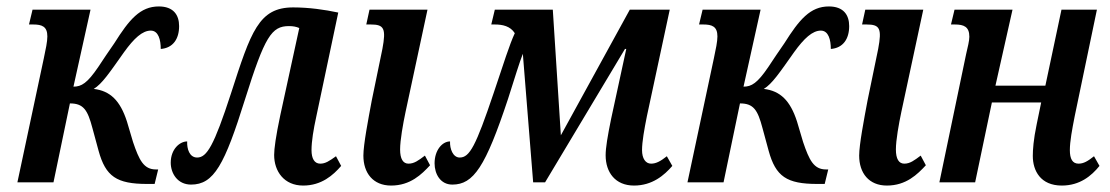

<svg xmlns="http://www.w3.org/2000/svg" viewBox="-20 -566 3445 596"><path d="M437 5H460L471 -40H464C426 -40 412 -69 393 -125L374 -189C353 -254 322 -284 271 -290C297 -306 319 -339 365 -404C396 -447 422 -471 448 -471C472 -471 479 -442 479 -414C517 -417 536 -445 536 -485C536 -520 518 -546 473 -546C415 -546 381 -505 335 -432C317 -406 300 -381 285 -358C251 -308 233 -297 208 -297L261 -536H81L70 -490H83C110 -490 127 -484 127 -453C127 -437 122 -413 116 -385L34 0H146L197 -245C239 -245 252 -225 267 -168L286 -98C308 -18 342 5 437 5Z M921 10C978 10 1014 -22 1039 -51L1023 -81C1002 -66 990 -58 974 -58C956 -58 947 -74 947 -100C947 -127 953 -164 962 -205L1030 -527C988 -536 939 -543 890 -543C783 -543 759 -468 697 -276C644 -113 622 -77 592 -77C568 -77 560 -104 561 -127C538 -127 510 -103 510 -61C510 -28 531 7 573 7C644 7 677 -54 741 -259C802 -453 823 -485 877 -485C890 -485 900 -483 909 -479L850 -208C836 -142 831 -104 831 -85C831 -34 862 10 921 10Z M1194 10C1254 10 1289 -25 1315 -53L1299 -83C1279 -68 1266 -58 1248 -58C1231 -58 1222 -73 1222 -102C1222 -131 1231 -181 1239 -219L1307 -536H1127L1117 -490H1131C1172 -490 1179 -478 1167 -414L1134 -254C1123 -195 1108 -117 1108 -83C1108 -29 1138 10 1194 10Z M1948 10C2005 10 2042 -22 2067 -51L2050 -81C2031 -66 2017 -58 2001 -58C1984 -58 1973 -74 1973 -100C1973 -126 1980 -165 1988 -205L2059 -536H1935L1721 -146L1696 -536H1516L1505 -490H1516C1540 -490 1564 -485 1578 -463C1561 -426 1545 -374 1512 -276C1457 -113 1438 -77 1407 -77C1386 -77 1376 -104 1377 -127C1353 -127 1329 -100 1329 -59C1329 -26 1347 7 1384 7C1450 7 1487 -48 1557 -259C1579 -328 1592 -371 1603 -399L1635 0H1672L1920 -414H1924L1877 -197C1866 -143 1860 -107 1860 -84C1860 -31 1890 10 1948 10Z M2517 5H2540L2551 -40H2544C2506 -40 2492 -69 2473 -125L2454 -189C2433 -254 2402 -284 2351 -290C2377 -306 2399 -339 2445 -404C2476 -447 2502 -471 2528 -471C2552 -471 2559 -442 2559 -414C2597 -417 2616 -445 2616 -485C2616 -520 2598 -546 2553 -546C2495 -546 2461 -505 2415 -432C2397 -406 2380 -381 2365 -358C2331 -308 2313 -297 2288 -297L2341 -536H2161L2150 -490H2163C2190 -490 2207 -484 2207 -453C2207 -437 2202 -413 2196 -385L2114 0H2226L2277 -245C2319 -245 2332 -225 2347 -168L2366 -98C2388 -18 2422 5 2517 5Z M2733 10C2793 10 2828 -25 2854 -53L2838 -83C2818 -68 2805 -58 2787 -58C2770 -58 2761 -73 2761 -102C2761 -131 2770 -181 2778 -219L2846 -536H2666L2656 -490H2670C2711 -490 2718 -478 2706 -414L2673 -254C2662 -195 2647 -117 2647 -83C2647 -29 2677 10 2733 10Z M3276 10C3332 10 3368 -20 3393 -51L3376 -81C3357 -66 3344 -58 3328 -58C3309 -58 3301 -73 3301 -100C3301 -127 3308 -164 3316 -205L3385 -536H3275L3225 -300H3070L3123 -536H2943L2932 -490H2944C2972 -490 2989 -483 2989 -452C2989 -439 2984 -420 2979 -398L2896 0H3007L3059 -248H3212L3198 -180C3188 -132 3186 -101 3186 -82C3186 -36 3210 10 3276 10Z"/></svg>

Font: Noto Serif Condensed Semi
Style: Italic
Weight: 600
Width: 3
Italic angle: -12°
Designer: Monotype Design Team
Foundry: Monotype Imaging Inc.
Version: Version 1.901